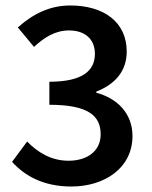

<svg xmlns="http://www.w3.org/2000/svg" viewBox="-20 -668 553 700"><path d="M240 12C362 12 463 -56 463 -172C463 -256 406 -310 331 -330V-334C400 -361 442 -409 442 -480C442 -588 358 -648 236 -648C160 -648 99 -616 45 -568L104 -497C143 -533 182 -557 232 -557C290 -557 326 -525 326 -472C326 -413 285 -370 160 -370V-286C305 -286 347 -244 347 -178C347 -118 299 -82 230 -82C166 -82 117 -113 79 -152L24 -78C69 -28 137 12 240 12Z"/></svg>

Font: DAIFUKU Sans Semibold
Style: Regular
Weight: 600
Designer: Original font ‘Source Sans 3’ : Paul D. Hunt
Foundry: Daifuku
Version: Version 1.000